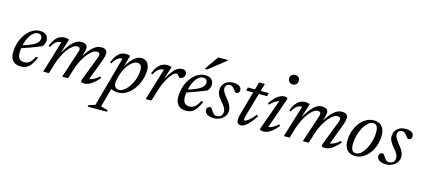

<svg xmlns="http://www.w3.org/2000/svg" viewBox="-69 -1321 4815 2188"><g transform="rotate(15 2338.0 -227.0)"><path d="M250 -406Q220.5 -406 196.8 -388.2Q173 -370.5 155 -341.2Q137 -312 125.2 -276.8Q113.5 -241.5 107.2 -206Q101 -170.5 101 -141.5Q101 -90 121.5 -68.5Q142 -47 175 -47Q198 -47 218 -55Q238 -63 256.5 -83.2Q275 -103.5 293 -140H320.5Q295.5 -82.5 271 -49.8Q246.5 -17 218 -3.5Q189.5 10 152 10Q114 10 86.2 -4.8Q58.5 -19.5 43.2 -48.5Q28 -77.5 28 -120Q28 -172.5 40.5 -220.5Q53 -268.5 75.2 -308Q97.5 -347.5 127 -377Q156.5 -406.5 191.5 -422.8Q226.5 -439 263.5 -439Q298.5 -439 320.5 -427Q342.5 -415 352.8 -395.2Q363 -375.5 363 -352.5Q363 -331 353.8 -309.8Q344.5 -288.5 330 -276Q301.5 -264.5 272.5 -253Q243.5 -241.5 213.8 -230.5Q184 -219.5 154.2 -209.2Q124.5 -199 94.5 -189L96 -224.5Q144.5 -238 179.2 -251.8Q214 -265.5 237 -278.5Q260 -291.5 273 -305Q286 -318.5 291.5 -332Q297 -345.5 297 -359.5Q297 -373.5 291.5 -383.8Q286 -394 275.8 -400Q265.5 -406 250 -406Z M937 -36 937.5 -54Q954 -54 974 -61Q994 -68 1016 -82Q1038 -96 1059 -115.5L1073.5 -100.5Q1038 -58.5 1008 -34.2Q978 -10 952.8 0Q927.5 10 905 10Q872.5 10 865.2 0.5Q858 -9 869.5 -37L976 -312.5Q980.5 -323.5 982.8 -332.8Q985 -342 985 -350Q985 -363 977 -370.5Q969 -378 948.5 -378Q926 -378 899.2 -359.5Q872.5 -341 845.5 -308Q818.5 -275 794.5 -231.5Q770.5 -188 753 -138.5L709 0H640L743 -313.5Q745.5 -320.5 747.5 -327Q749.5 -333.5 750.5 -339.5Q751.5 -345.5 751.5 -350.5Q751.5 -363.5 743.5 -370.8Q735.5 -378 716.5 -378Q692.5 -378 665.2 -358Q638 -338 611.5 -302.8Q585 -267.5 561.5 -221Q538 -174.5 521.5 -122L484 0H416L530.5 -375Q528.5 -375.5 526.8 -375.8Q525 -376 523 -376Q505 -376 488 -368.8Q471 -361.5 453.8 -343.2Q436.5 -325 417.5 -291.5L400 -299Q421 -353 445.5 -383.2Q470 -413.5 497.2 -426Q524.5 -438.5 551.5 -438.5Q561.5 -438.5 570.8 -437.2Q580 -436 589.2 -434Q598.5 -432 607.5 -429L551 -247.5H547.5Q580.5 -304.5 608 -341.8Q635.5 -379 659.5 -400.2Q683.5 -421.5 705.5 -430.2Q727.5 -439 750 -439Q789.5 -439 806.2 -424.2Q823 -409.5 823 -384.5Q823 -368.5 817.5 -347Q812 -325.5 803.5 -297L795 -270H790.5Q819 -317.5 844.5 -350Q870 -382.5 893.8 -402.2Q917.5 -422 939.8 -430.8Q962 -439.5 983.5 -439.5Q1024 -439.5 1040 -424.2Q1056 -409 1056 -382Q1056 -365.5 1050.8 -344Q1045.5 -322.5 1035 -294Z M1253 -142.5Q1247 -119.5 1245.5 -106.2Q1244 -93 1244 -86Q1244 -59.5 1258 -40.8Q1272 -22 1306.5 -22Q1329 -22 1353.5 -37.8Q1378 -53.5 1401 -81.2Q1424 -109 1442.2 -144.5Q1460.5 -180 1471.5 -220.2Q1482.5 -260.5 1482.5 -301.5Q1482.5 -339 1469.5 -357.2Q1456.5 -375.5 1427 -375.5Q1408 -375.5 1387.8 -364.2Q1367.5 -353 1348.5 -334Q1329.5 -315 1312.5 -290.2Q1295.5 -265.5 1283.2 -238.5Q1271 -211.5 1264 -185ZM1187 -37.5 1225 -37 1156.5 211.5 1241.5 235.5 1234.5 254H1008L1015 235.5L1089.5 211.5L1251 -375Q1250.5 -375.5 1249.8 -375.8Q1249 -376 1247.5 -376Q1230 -376 1212.8 -368.8Q1195.5 -361.5 1178 -343.2Q1160.5 -325 1142.5 -291.5L1125 -299Q1146 -353 1170 -383.5Q1194 -414 1220 -426.8Q1246 -439.5 1272.5 -439.5Q1286 -439.5 1299.8 -436.8Q1313.5 -434 1326.5 -430L1279 -253L1275 -267.5Q1306.5 -328 1338 -365.8Q1369.5 -403.5 1400 -421.2Q1430.5 -439 1457 -439Q1510.5 -439 1534 -404.5Q1557.5 -370 1557.5 -325Q1557.5 -275 1544.5 -226.5Q1531.5 -178 1508 -135.2Q1484.5 -92.5 1452.5 -60Q1420.5 -27.5 1381.5 -8.8Q1342.5 10 1299.5 10Q1268.5 10 1235.8 -1.2Q1203 -12.5 1187 -37.5Z M1739.5 -375Q1737.5 -375.5 1735.8 -375.8Q1734 -376 1732 -376Q1714 -376 1697 -368.8Q1680 -361.5 1662.8 -343.2Q1645.5 -325 1626.5 -291.5L1609 -299Q1630 -353 1654.5 -383.2Q1679 -413.5 1706.2 -426Q1733.5 -438.5 1760.5 -438.5Q1770.5 -438.5 1779.8 -437.2Q1789 -436 1798.2 -434Q1807.5 -432 1816.5 -429L1764 -259.5H1761.5Q1793.5 -322 1822.8 -361.5Q1852 -401 1881 -420Q1910 -439 1940 -439Q1968.5 -439 1981.8 -425.2Q1995 -411.5 1995 -390Q1995 -374 1987 -361.2Q1979 -348.5 1965.8 -341.5Q1952.5 -334.5 1937 -334.5Q1932.5 -334.5 1928 -338.2Q1923.5 -342 1917 -352Q1911 -362 1905 -367Q1899 -372 1891 -372Q1878.5 -372 1862.8 -360.2Q1847 -348.5 1829.8 -327.2Q1812.5 -306 1795.5 -276.5Q1778.5 -247 1762.8 -211.5Q1747 -176 1735 -136.5L1693 0H1625Z M2199 -406Q2169.5 -406 2145.8 -388.2Q2122 -370.5 2104 -341.2Q2086 -312 2074.2 -276.8Q2062.5 -241.5 2056.2 -206Q2050 -170.5 2050 -141.5Q2050 -90 2070.5 -68.5Q2091 -47 2124 -47Q2147 -47 2167 -55Q2187 -63 2205.5 -83.2Q2224 -103.5 2242 -140H2269.5Q2244.5 -82.5 2220 -49.8Q2195.5 -17 2167 -3.5Q2138.5 10 2101 10Q2063 10 2035.2 -4.8Q2007.5 -19.5 1992.2 -48.5Q1977 -77.5 1977 -120Q1977 -172.5 1989.5 -220.5Q2002 -268.5 2024.2 -308Q2046.5 -347.5 2076 -377Q2105.5 -406.5 2140.5 -422.8Q2175.5 -439 2212.5 -439Q2247.5 -439 2269.5 -427Q2291.5 -415 2301.8 -395.2Q2312 -375.5 2312 -352.5Q2312 -331 2302.8 -309.8Q2293.5 -288.5 2279 -276Q2250.5 -264.5 2221.5 -253Q2192.5 -241.5 2162.8 -230.5Q2133 -219.5 2103.2 -209.2Q2073.5 -199 2043.5 -189L2045 -224.5Q2093.5 -238 2128.2 -251.8Q2163 -265.5 2186 -278.5Q2209 -291.5 2222 -305Q2235 -318.5 2240.5 -332Q2246 -345.5 2246 -359.5Q2246 -373.5 2240.5 -383.8Q2235 -394 2224.8 -400Q2214.5 -406 2199 -406ZM2186 -507 2301 -672.5H2414V-664L2215.5 -507Z M2365.5 -101.5Q2372 -100 2378.5 -91.5Q2385 -83 2399 -61.5Q2413.5 -39.5 2427 -31Q2440.5 -22.5 2454.5 -22.5Q2475 -22.5 2491 -30Q2507 -37.5 2516 -52Q2525 -66.5 2525 -87Q2525 -101.5 2520.2 -116.8Q2515.5 -132 2503.2 -150.8Q2491 -169.5 2468 -195.5Q2445.5 -222 2432.5 -242.5Q2419.5 -263 2414.2 -280.8Q2409 -298.5 2409 -315Q2409 -349.5 2424.8 -377.8Q2440.5 -406 2471.2 -422.5Q2502 -439 2546.5 -439Q2580 -439 2600.8 -430.2Q2621.5 -421.5 2631.5 -407.2Q2641.5 -393 2641.5 -375Q2641.5 -363.5 2636.5 -354.2Q2631.5 -345 2622 -339.8Q2612.5 -334.5 2600 -334.5Q2595.5 -335.5 2588.5 -341.8Q2581.5 -348 2568.5 -366.5Q2555.5 -385.5 2541.2 -394.8Q2527 -404 2514 -404Q2488.5 -404 2474 -389.5Q2459.5 -375 2459.5 -348.5Q2459.5 -337 2465 -323Q2470.5 -309 2483.2 -290Q2496 -271 2517.5 -244Q2539.5 -218 2552.5 -195.8Q2565.5 -173.5 2571.5 -154.5Q2577.5 -135.5 2577.5 -118.5Q2577.5 -82 2557.8 -53Q2538 -24 2504.2 -7Q2470.5 10 2427.5 10Q2391 10 2367.5 0Q2344 -10 2332.5 -26Q2321 -42 2321 -59.5Q2321 -71 2326.5 -80.8Q2332 -90.5 2342.2 -96Q2352.5 -101.5 2365.5 -101.5Z M2706.5 -389.5 2715.5 -429H2961.5L2954 -389.5ZM2774.5 -106Q2772.5 -98.5 2771 -92Q2769.5 -85.5 2768.8 -80.5Q2768 -75.5 2768 -71.5Q2768 -63.5 2771 -59.5Q2774 -55.5 2779.5 -55.5Q2790 -55.5 2808.5 -68Q2827 -80.5 2849.8 -102.8Q2872.5 -125 2895.5 -155.5L2915 -143Q2892.5 -108.5 2870.5 -80.8Q2848.5 -53 2827.5 -32.8Q2806.5 -12.5 2786.5 -1.8Q2766.5 9 2748.5 9Q2727 9 2713.8 -3.5Q2700.5 -16 2700.5 -46.5Q2700.5 -60 2703.2 -77.8Q2706 -95.5 2713 -118.5L2825 -517.5H2893Z M2975.5 -18.5 3106.5 -383.5 3121 -372.5Q3105 -373 3084.2 -364.8Q3063.5 -356.5 3041 -340.2Q3018.5 -324 2998 -301L2983 -315Q3018 -364.5 3047 -391.2Q3076 -418 3101.2 -428.5Q3126.5 -439 3149 -439Q3168.5 -439 3177.8 -431.5Q3187 -424 3182 -410.5L3051 -36L3042.5 -55Q3059 -52.5 3080 -59Q3101 -65.5 3124.8 -79.8Q3148.5 -94 3171.5 -115.5L3185 -100Q3150 -58 3120.2 -34Q3090.5 -10 3065.5 0Q3040.5 10 3018 10Q2990 10 2980.2 2.8Q2970.5 -4.5 2975.5 -18.5ZM3143.5 -651Q3143.5 -667 3150.8 -679.8Q3158 -692.5 3170.8 -700Q3183.5 -707.5 3200.5 -707.5Q3226.5 -707.5 3242.2 -691.2Q3258 -675 3258 -651Q3258 -634.5 3250.8 -621.8Q3243.5 -609 3230.8 -601.5Q3218 -594 3200.5 -594Q3175 -594 3159.2 -610.2Q3143.5 -626.5 3143.5 -651Z M3776.5 -36 3777 -54Q3793.5 -54 3813.5 -61Q3833.5 -68 3855.5 -82Q3877.5 -96 3898.5 -115.5L3913 -100.5Q3877.5 -58.5 3847.5 -34.2Q3817.5 -10 3792.2 0Q3767 10 3744.5 10Q3712 10 3704.8 0.5Q3697.5 -9 3709 -37L3815.5 -312.5Q3820 -323.5 3822.2 -332.8Q3824.5 -342 3824.5 -350Q3824.5 -363 3816.5 -370.5Q3808.5 -378 3788 -378Q3765.5 -378 3738.8 -359.5Q3712 -341 3685 -308Q3658 -275 3634 -231.5Q3610 -188 3592.5 -138.5L3548.5 0H3479.5L3582.5 -313.5Q3585 -320.5 3587 -327Q3589 -333.5 3590 -339.5Q3591 -345.5 3591 -350.5Q3591 -363.5 3583 -370.8Q3575 -378 3556 -378Q3532 -378 3504.8 -358Q3477.5 -338 3451 -302.8Q3424.5 -267.5 3401 -221Q3377.5 -174.5 3361 -122L3323.5 0H3255.5L3370 -375Q3368 -375.5 3366.2 -375.8Q3364.5 -376 3362.5 -376Q3344.5 -376 3327.5 -368.8Q3310.5 -361.5 3293.2 -343.2Q3276 -325 3257 -291.5L3239.5 -299Q3260.5 -353 3285 -383.2Q3309.5 -413.5 3336.8 -426Q3364 -438.5 3391 -438.5Q3401 -438.5 3410.2 -437.2Q3419.5 -436 3428.8 -434Q3438 -432 3447 -429L3390.5 -247.5H3387Q3420 -304.5 3447.5 -341.8Q3475 -379 3499 -400.2Q3523 -421.5 3545 -430.2Q3567 -439 3589.5 -439Q3629 -439 3645.8 -424.2Q3662.5 -409.5 3662.5 -384.5Q3662.5 -368.5 3657 -347Q3651.5 -325.5 3643 -297L3634.5 -270H3630Q3658.5 -317.5 3684 -350Q3709.5 -382.5 3733.2 -402.2Q3757 -422 3779.2 -430.8Q3801.5 -439.5 3823 -439.5Q3863.5 -439.5 3879.5 -424.2Q3895.5 -409 3895.5 -382Q3895.5 -365.5 3890.2 -344Q3885 -322.5 3874.5 -294Z M4203 -439Q4243 -439 4271.8 -421.8Q4300.5 -404.5 4316 -372Q4331.5 -339.5 4331.5 -293Q4331.5 -234.5 4313.8 -180Q4296 -125.5 4264 -82.8Q4232 -40 4189.5 -15Q4147 10 4097 10Q4057.5 10 4028.5 -7.2Q3999.5 -24.5 3983.8 -57.2Q3968 -90 3968 -136Q3968 -195 3986 -249.2Q4004 -303.5 4036 -346.2Q4068 -389 4110.5 -414Q4153 -439 4203 -439ZM4098 -23Q4123.5 -23 4147.5 -40.2Q4171.5 -57.5 4192 -87.2Q4212.5 -117 4228 -154.5Q4243.5 -192 4252.2 -233.2Q4261 -274.5 4261 -314Q4261 -361.5 4246.8 -384Q4232.5 -406.5 4202 -406.5Q4176 -406.5 4152 -389Q4128 -371.5 4107.5 -342Q4087 -312.5 4071.5 -274.8Q4056 -237 4047.5 -195.8Q4039 -154.5 4039 -115Q4039 -68.5 4053 -45.8Q4067 -23 4098 -23Z M4398 -101.5Q4404.5 -100 4411 -91.5Q4417.5 -83 4431.5 -61.5Q4446 -39.5 4459.5 -31Q4473 -22.5 4487 -22.5Q4507.5 -22.5 4523.5 -30Q4539.5 -37.5 4548.5 -52Q4557.5 -66.5 4557.5 -87Q4557.5 -101.5 4552.8 -116.8Q4548 -132 4535.8 -150.8Q4523.5 -169.5 4500.5 -195.5Q4478 -222 4465 -242.5Q4452 -263 4446.8 -280.8Q4441.5 -298.5 4441.5 -315Q4441.5 -349.5 4457.2 -377.8Q4473 -406 4503.8 -422.5Q4534.5 -439 4579 -439Q4612.5 -439 4633.2 -430.2Q4654 -421.5 4664 -407.2Q4674 -393 4674 -375Q4674 -363.5 4669 -354.2Q4664 -345 4654.5 -339.8Q4645 -334.5 4632.5 -334.5Q4628 -335.5 4621 -341.8Q4614 -348 4601 -366.5Q4588 -385.5 4573.8 -394.8Q4559.5 -404 4546.5 -404Q4521 -404 4506.5 -389.5Q4492 -375 4492 -348.5Q4492 -337 4497.5 -323Q4503 -309 4515.8 -290Q4528.5 -271 4550 -244Q4572 -218 4585 -195.8Q4598 -173.5 4604 -154.5Q4610 -135.5 4610 -118.5Q4610 -82 4590.2 -53Q4570.5 -24 4536.8 -7Q4503 10 4460 10Q4423.5 10 4400 0Q4376.5 -10 4365 -26Q4353.5 -42 4353.5 -59.5Q4353.5 -71 4359 -80.8Q4364.5 -90.5 4374.8 -96Q4385 -101.5 4398 -101.5Z"/></g></svg>

Font: Newsreader 20pt
Style: Italic
Weight: 400
Italic angle: -17°
Version: Version 1.003